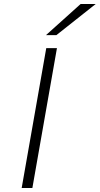

<svg xmlns="http://www.w3.org/2000/svg" viewBox="-20 -941 499 961"><path d="M88.5 0 211.5 -700H265L142 0ZM210 -765 383.5 -921H459L262 -765Z"/></svg>

Font: Overpass ExtraLight
Style: Italic
Weight: 250
Italic angle: -10°
Designer: Delve Withrington, Dave Bailey, Thomas Jockin
Foundry: Delve Fonts LLC
Version: Version 4.000